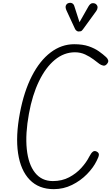

<svg xmlns="http://www.w3.org/2000/svg" viewBox="-20 -1314 778 1344"><path d="M356.5 10Q251.5 10 188 -55.5Q124.5 -121 106.5 -241Q88.5 -361 119.5 -524Q148 -674 203.2 -781.8Q258.5 -889.5 334.5 -947Q410.5 -1004.5 499.5 -1004.5Q559 -1004.5 601 -990Q643 -975.5 672.5 -954.5Q702 -933.5 723 -914Q733 -905 737 -892.8Q741 -880.5 728.5 -866Q716.5 -851.5 701.8 -855Q687 -858.5 675.5 -867Q660 -879 634.5 -898.2Q609 -917.5 576 -932.8Q543 -948 504.5 -948Q428 -948 363.8 -895Q299.5 -842 252.8 -745.2Q206 -648.5 182.5 -518Q156.5 -376.5 167.5 -270.2Q178.5 -164 225 -105.2Q271.5 -46.5 350 -46.5Q414 -46.5 464 -73Q514 -99.5 549.5 -138.8Q585 -178 604.5 -217Q618 -243 629.8 -252Q641.5 -261 657 -253Q673 -244.5 672.2 -230.5Q671.5 -216.5 656.5 -188Q633.5 -140.5 588.8 -94.8Q544 -49 484.2 -19.5Q424.5 10 356.5 10ZM528.5 -1093.5Q524 -1093.5 516.8 -1098.2Q509.5 -1103 505.5 -1111L446 -1239.5Q435.5 -1262.5 441.2 -1275.5Q447 -1288.5 458.5 -1292Q473.5 -1297 485 -1291Q496.5 -1285 500.5 -1270.5L536.5 -1158.5L599.5 -1269.5Q612.5 -1291 627.5 -1291.8Q642.5 -1292.5 652 -1285Q663.5 -1274.5 663 -1261.8Q662.5 -1249 654 -1237L561 -1109Q552.5 -1096.5 544.2 -1095Q536 -1093.5 528.5 -1093.5Z"/></svg>

Font: Edu SA Hand
Style: Regular
Weight: 400
Designer: Tina and Corey Anderson, Eben Sorkin, Mirko Velimirovic
Foundry: Google for Education
Version: Version 2.000